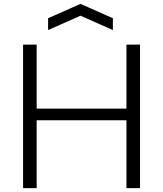

<svg xmlns="http://www.w3.org/2000/svg" viewBox="-20 -970 841 990"><path d="M99 -740H169V-410H632V-740H702V0H632V-350H169V0H99ZM228 -876 395 -950 562 -876V-815L395 -889L228 -815Z"/></svg>

Font: Encode Sans Wide
Style: Light
Weight: 300
Designer: Pablo Impallari, Andres Torresi
Foundry: Pablo Impallari, Andres Torresi
Version: Version 1.000; ttfautohint (v1.00) -l 8 -r 50 -G 200 -x 14 -